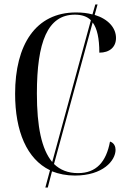

<svg xmlns="http://www.w3.org/2000/svg" viewBox="-20 -780 573 864"><path d="M184 64H195L214 -9C245 3 279 10 317 10C443 10 500 -57 500 -106C500 -120 494 -137 475 -143C458 -51 413 -1 331 -1C286 -1 251 -15 223 -42L397 -679C417 -652 427 -608 427 -543C473 -543 502 -568 502 -609C502 -654 468 -694 406 -713L419 -760H409L396 -715C375 -721 350 -724 322 -724C140 -724 48 -578 48 -358C48 -189 101 -64 205 -14ZM146 -359C146 -591 194 -714 317 -714C348 -714 372 -706 389 -689L215 -51C167 -108 146 -211 146 -359Z"/></svg>

Font: Noto Serif Display Condensed
Style: Regular
Weight: 400
Width: 3
Designer: Monotype Design Team
Foundry: Monotype Imaging Inc.
Version: Version 2.009